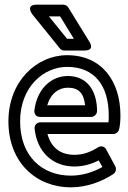

<svg xmlns="http://www.w3.org/2000/svg" viewBox="-20 -764 547 821"><path d="M66 -245C66 -393 167 -478 267 -478C384 -478 445 -398 445 -270C445 -260 445 -249 444 -241H153C143 -241 126 -234 128 -213C139 -113 206 -52 298 -52C336 -52 370 -62 402 -78L418 -50C377 -27 331 -13 283 -13C160 -13 66 -96 66 -245ZM16 -245C16 -70 134 37 283 37C351 37 415 13 465 -20C475 -27 479 -42 473 -53L434 -125C426 -140 410 -141 399 -134C366 -113 335 -102 298 -102C239 -102 199 -132 183 -191H465C475 -191 486 -199 489 -210C493 -225 495 -246 495 -270C495 -416 416 -528 267 -528C137 -528 16 -417 16 -245ZM152 -264H370C385 -264 395 -278 395 -289C395 -374 354 -439 270 -439C198 -439 138 -383 127 -292C126 -282 130 -264 152 -264ZM182 -314C197 -365 232 -389 270 -389C315 -389 338 -367 344 -314ZM267 -598 189 -694H237L296 -598ZM236 -557C241 -551 247 -548 255 -548H341C389 -548 362 -586 362 -586L272 -732C268 -739 260 -744 251 -744H137C87 -744 118 -703 118 -703Z"/></svg>

Font: Falling Sky
Style: Ou
Weight: 400
Designer: Paul D. Hunt
Foundry: Adobe Systems Incorporated
Version: Version 1.02